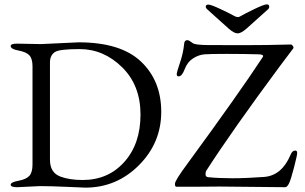

<svg xmlns="http://www.w3.org/2000/svg" viewBox="-20 -853 1397 880"><path d="M923 -822Q923 -832 935 -832Q947 -832 991.5 -811Q1036 -790 1052.5 -780.5Q1069 -771 1079 -777Q1103 -791 1147 -812Q1191 -833 1202.5 -833Q1214 -833 1214 -822Q1214 -815 1208 -810L1110 -722Q1085 -700 1069 -700Q1053 -700 1028 -722L930 -810Q923 -816 923 -822ZM1287 5 985 2 866 3H789Q782 3 782 -8V-11Q782 -26 840 -104Q1075 -425 1182 -588Q1186 -594 1186 -596Q1186 -603 1167 -604Q1095 -606 1019.5 -606Q944 -606 917.5 -604Q891 -602 865 -585.5Q839 -569 826.5 -536Q814 -503 799 -503Q790 -503 790 -512.5Q790 -522 805 -566Q820 -610 824 -652Q825 -669 839 -669Q846 -669 864 -655Q875 -647 932 -646.5Q989 -646 1095.5 -646Q1202 -646 1313 -649Q1318 -649 1322.5 -642Q1327 -635 1324 -631L1263 -550Q1047 -259 925 -70Q922 -65 922 -54Q922 -43 933 -41Q981 -36 1045 -36Q1109 -36 1190 -42Q1271 -48 1311 -142Q1319 -163 1333 -163Q1342 -163 1342 -152Q1342 -141 1327.5 -85Q1313 -29 1304.5 -12Q1296 5 1287 5ZM162 -651H169L340 -659Q533 -659 626 -571Q719 -483 719 -340.5Q719 -198 616.5 -95.5Q514 7 371 7Q368 7 289 3.5Q210 0 163 0L58 5Q29 5 29 -6.5Q29 -18 64.5 -24.5Q100 -31 114.5 -47Q129 -63 129 -99V-549Q129 -584 114.5 -599.5Q100 -615 64.5 -621.5Q29 -628 29 -642Q29 -653 58 -653ZM209 -567V-121Q209 -62 256 -44Q298 -28 359 -28Q476 -28 550 -111Q624 -194 624 -328Q624 -462 539.5 -545Q455 -628 345 -628Q250 -628 231 -614Q209 -599 209 -567Z"/></svg>

Font: EB Garamond
Style: Regular
Weight: 400
Version: Version 0.012